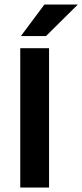

<svg xmlns="http://www.w3.org/2000/svg" viewBox="-20 -841 369 861"><path d="M73.6 -679.2H186.1L329.2 -820.8H179.2ZM70.8 0H200V-625H70.8Z"/></svg>

Font: Afacad
Style: Bold
Weight: 700
Designer: Kristian Moeller
Foundry: Dicotype
Version: Version 1.000